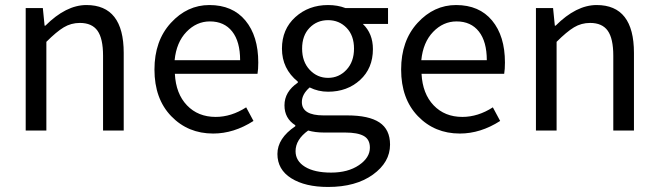

<svg xmlns="http://www.w3.org/2000/svg" viewBox="-20 -518 2612 762"><path d="M82 0V-486H150L157 -416H160Q242 -498 323 -498Q471 -498 471 -308V0H389V-297Q389 -365 367 -396Q345 -427 297 -427Q262 -427 233 -409.5Q204 -392 164 -352V0Z M593 -242Q593 -356 658 -427Q723 -498 811 -498Q903 -498 954 -436.5Q1005 -375 1005 -270Q1005 -243 1002 -225H674Q678 -146 722 -100Q766 -54 836 -54Q898 -54 957 -92L986 -38Q908 12 826 12Q726 12 659.5 -57Q593 -126 593 -242ZM673 -279H933Q933 -353 901.5 -393Q870 -433 813 -433Q760 -433 720 -391.5Q680 -350 673 -279Z M1152 -17V-21Q1109 -48 1109 -100Q1109 -154 1162 -190V-194Q1099 -245 1099 -325Q1099 -402 1152 -450Q1205 -498 1282 -498Q1320 -498 1351 -486H1520V-423H1420Q1460 -385 1460 -323Q1460 -247 1409 -200.5Q1358 -154 1282 -154Q1243 -154 1209 -171Q1178 -144 1178 -113Q1178 -60 1264 -60H1358Q1444 -60 1486 -32Q1528 -4 1528 56Q1528 126 1460 175Q1392 224 1282 224Q1191 224 1136 189.5Q1081 155 1081 93Q1081 31 1152 -17ZM1153 82Q1153 121 1190.5 144Q1228 167 1294 167Q1361 167 1404.5 137.5Q1448 108 1448 68Q1448 35 1423.5 21.5Q1399 8 1350 8H1266Q1231 8 1203 0Q1153 36 1153 82ZM1208.5 -407.5Q1179 -377 1179 -325Q1179 -273 1209 -241Q1239 -209 1282 -209Q1325 -209 1355 -241Q1385 -273 1385 -325Q1385 -377 1355.5 -407.5Q1326 -438 1282 -438Q1238 -438 1208.5 -407.5Z M1572 -242Q1572 -356 1637 -427Q1702 -498 1790 -498Q1882 -498 1933 -436.5Q1984 -375 1984 -270Q1984 -243 1981 -225H1653Q1657 -146 1701 -100Q1745 -54 1815 -54Q1877 -54 1936 -92L1965 -38Q1887 12 1805 12Q1705 12 1638.5 -57Q1572 -126 1572 -242ZM1652 -279H1912Q1912 -353 1880.5 -393Q1849 -433 1792 -433Q1739 -433 1699 -391.5Q1659 -350 1652 -279Z M2107 0V-486H2175L2182 -416H2185Q2267 -498 2348 -498Q2496 -498 2496 -308V0H2414V-297Q2414 -365 2392 -396Q2370 -427 2322 -427Q2287 -427 2258 -409.5Q2229 -392 2189 -352V0Z"/></svg>

Font: RibengUni
Style: Regular
Weight: 400
Designer: (1) Dr. Andrew Glass (Program Manager at Microsoft Corporation)
(2) Bivuti Chakma (Suz Moriz)
(3) Paul D. Hunt (Adobe Co
Foundry: Bivuti Chakma and Jyoti Chakma
Version: Version 1.2020